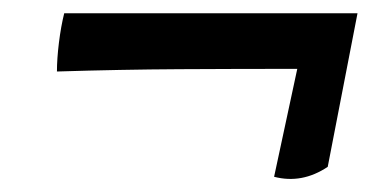

<svg xmlns="http://www.w3.org/2000/svg" viewBox="-20 -387 590 290"><path d="M394 -120 429 -283Q339 -283 251 -282.5Q163 -282 66 -279Q66 -298 69 -322.5Q72 -347 77 -367H520L475 -135Q436 -109 394 -120Z"/></svg>

Font: Vollkorn Black
Style: Italic
Weight: 900
Italic angle: -11°
Designer: Friedrich Althausen
Foundry: Friedrich Althausen
Version: Version 5.000; ttfautohint (v1.8.3)